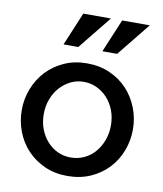

<svg xmlns="http://www.w3.org/2000/svg" viewBox="-86 -830 772 910"><g transform="rotate(10 300.5 -375.5)"><path d="M300 10Q239 10 190 -12Q141 -34 106 -71Q71 -108 52 -157.5Q33 -207 33 -261Q33 -315 52.5 -364.5Q72 -414 107 -451Q142 -488 191 -510Q240 -532 300 -532Q361 -532 410.5 -510Q460 -488 494.5 -451Q529 -414 548.5 -364.5Q568 -315 568 -261Q568 -207 549 -157.5Q530 -108 495 -71Q460 -34 410.5 -12Q361 10 300 10ZM139 -260Q139 -221 151.5 -188Q164 -155 186 -130.5Q208 -106 237 -92.5Q266 -79 300 -79Q334 -79 363.5 -92.5Q393 -106 415 -131Q437 -156 449.5 -189.5Q462 -223 462 -261Q462 -300 449.5 -333Q437 -366 415 -390.5Q393 -415 363.5 -429Q334 -443 300 -443Q266 -443 237 -428.5Q208 -414 186 -389.5Q164 -365 151.5 -331.5Q139 -298 139 -260ZM432 -601H361L428 -761H561ZM245 -601H174L241 -761H374Z"/></g></svg>

Font: Rising Sun Medium
Style: Regular
Weight: 500
Designer: Matt McInerney, Pablo Impallari, Rodrigo Fuenzalida (Raleway font), Stephen Hutchings (Greek), Cristiano Sobral (main ch
Foundry: The Rising Sun Project Authors
Version: Version 4.327; ttfautohint (v1.8.4.7-5d5b-dirty)